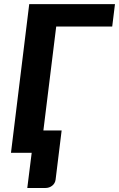

<svg xmlns="http://www.w3.org/2000/svg" viewBox="-20 -745 580 936"><path d="M527 -615.5H254L191.5 -109H280.5L251 131Q248.5 149 234.5 160.2Q220.5 171.5 200.5 171.5H113L134.5 0H33.5L122.5 -725H540.5Z"/></svg>

Font: Lato Heavy
Style: Italic
Weight: 800
Italic angle: -7°
Designer: Lukasz Dziedzic
Foundry: tyPoland Lukasz Dziedzic
Version: Version 2.007; 2014-02-27